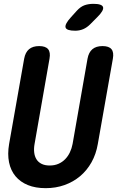

<svg xmlns="http://www.w3.org/2000/svg" viewBox="-20 -970 640 1000"><path d="M105.8 -664Q111.9 -697.5 131.2 -713.7Q150.5 -730 184 -730Q217.5 -730 230.7 -713.7Q243.9 -697.5 237.8 -664L160.1 -220.5Q155.8 -196.8 158.1 -176.3Q160.4 -155.8 169.8 -140.6Q179.2 -125.3 196.4 -116.7Q213.5 -108 238.9 -108Q264.3 -108 284.4 -116.8Q304.6 -125.6 319.4 -140.9Q334.3 -156.1 344 -176.6Q353.8 -197.1 358.1 -220.5L435.8 -664Q441.9 -697.5 461.2 -713.7Q480.5 -730 514 -730Q547.5 -730 560.7 -713.7Q573.9 -697.5 567.8 -664L489.4 -219.8Q480.4 -167 456.4 -124.4Q432.4 -81.8 396.9 -52.1Q361.4 -22.4 315.9 -6.2Q270.4 10 218 10Q164.9 10 125.4 -6Q85.9 -22 60.9 -51.9Q35.9 -81.8 27.1 -124.6Q18.4 -167.3 27.4 -219.8ZM371.6 -810Q326.6 -810 321.5 -826.9Q316.5 -843.8 349.3 -880L380.2 -914.2Q399.9 -935.6 420.5 -942.8Q441.2 -950 466.6 -950Q511.9 -950 516.8 -932.6Q521.6 -915.2 486.8 -880.8L450.1 -843.8Q432.5 -826.2 413.2 -818.1Q393.9 -810 371.6 -810Z"/></svg>

Font: Maple Mono
Style: Italic
Weight: 400
Italic angle: -10°
Monospace: yes
Designer: subframe7536
Version: Version 7.300